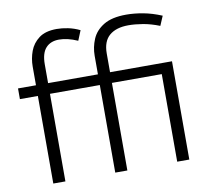

<svg xmlns="http://www.w3.org/2000/svg" viewBox="-82 -844 1040 937"><g transform="rotate(-10 438.5 -375.0)"><path d="M415 0V-434H168V0H108V-434H19V-487H108V-579Q108 -619 121.5 -655.5Q135 -692 167 -716Q199 -740 255 -740Q281 -740 310.5 -734Q340 -728 369 -714L349 -665Q299 -687 257 -687Q215 -687 191.5 -661Q168 -635 168 -580V-487H415V-579Q415 -621 431.5 -660.5Q448 -700 489 -725Q530 -750 601 -750Q640 -750 684 -742Q728 -734 776 -714L756 -667Q713 -684 674 -690.5Q635 -697 603 -697Q542 -697 508.5 -668.5Q475 -640 475 -580V-487H782V0H722V-434H475V0Z"/></g></svg>

Font: Inria Sans Light
Style: Regular
Weight: 300
Designer: Black Foundry Team
Foundry: Black Foundry
Version: Version 1.2; ttfautohint (v1.8.3)